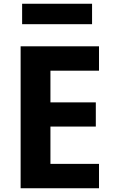

<svg xmlns="http://www.w3.org/2000/svg" viewBox="-20 -1004 610 1024"><path d="M90 0V-757H508V-627H249V-458H491V-329H249V-130H508V0ZM98 -875V-984H471V-875Z"/></svg>

Font: Menbere
Style: Regular
Weight: 400
Designer: Aleme Tadesse
Foundry: Sorkin Type Co
Version: Version 1.000